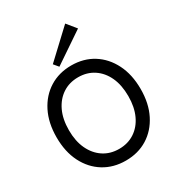

<svg xmlns="http://www.w3.org/2000/svg" viewBox="-227 -1122 1184 1280"><g transform="rotate(-30 365.0 -482.0)"><path d="M365 15Q270 15 197 -30Q124 -75 82.5 -157Q41 -239 41 -350Q41 -461 82.5 -543.5Q124 -626 197 -671.5Q270 -717 365 -717Q460 -717 532.5 -671.5Q605 -626 646.5 -543.5Q688 -461 688 -350Q688 -239 646.5 -157Q605 -75 532.5 -30Q460 15 365 15ZM365 -75Q433 -75 484.5 -109Q536 -143 564.5 -204.5Q593 -266 593 -350Q593 -435 564.5 -496.5Q536 -558 484.5 -592Q433 -626 365 -626Q297 -626 245.5 -592Q194 -558 165 -496.5Q136 -435 136 -350Q136 -266 165 -204.5Q194 -143 245.5 -109Q297 -75 365 -75ZM293 -749 263 -785 470 -979 528 -908Z"/></g></svg>

Font: Zen Kaku Gothic Antique Medium
Style: Regular
Weight: 500
Designer: Yoshimichi Ohira
Foundry: Positype
Version: Version 1.002